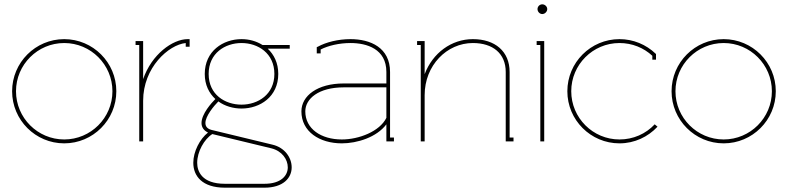

<svg xmlns="http://www.w3.org/2000/svg" viewBox="-20 -654 3643 888"><path d="M54 -232C54 -355 154 -455 277 -455C400 -455 500 -355 500 -232C500 -109 400 -9 277 -9C154 -9 54 -109 54 -232ZM277 -473C144 -473 36 -365 36 -232C36 -99 144 9 277 9C410 9 518 -99 518 -232C518 -365 410 -473 277 -473Z M848 -473C778 -473 681 -402 642 -288V-464H607V-446H624V0H642V-188C642 -342 760 -447 839 -455V-438H857V-473Z M962 -34 1235 32C1284 44 1311 83 1311 120C1311 158 1280 196 1203 196H1020C913 196 892 138 892 99C892 48 924 -10 962 -34ZM945 -312C945 -408 1021 -455 1097 -455C1173 -455 1249 -408 1249 -312C1249 -217 1173 -170 1097 -170C1021 -170 945 -216 945 -312ZM1218 -429H1320V-446H1194C1165 -464 1132 -473 1097 -473C1012 -473 927 -418 927 -312C927 -261 947 -223 976 -196C958 -178 912 -127 912 -85C912 -67 921 -51 942 -41C904 -11 874 47 874 99C874 160 915 214 1020 214H1203C1290 214 1329 169 1329 120C1329 74 1296 28 1240 15L963 -52C944 -56 930 -65 930 -85C930 -117 969 -164 990 -185C1020 -163 1059 -152 1097 -152C1182 -152 1267 -206 1267 -312C1267 -363 1247 -402 1218 -429Z M1767 -109C1736 -46 1640 -9 1561 -9C1465 -9 1392 -58 1392 -139C1392 -197 1453 -250 1570 -250H1767ZM1445 -430V-407H1463V-425C1498 -443 1549 -455 1601 -455C1676 -455 1767 -428 1767 -321V-268H1570C1448 -268 1374 -211 1374 -139C1374 -45 1458 9 1561 9C1632 9 1722 -19 1767 -79V0H1802V-18H1784V-321C1784 -434 1693 -473 1601 -473C1544 -473 1488 -459 1450 -438L1445 -436Z M2167 -473C2068 -473 1981 -409 1944 -311V-464H1909V-446H1926V0H1944V-214C1944 -352 2047 -455 2167 -455C2259 -455 2319 -407 2319 -321V0H2355V-18H2337V-321C2337 -417 2269 -473 2167 -473Z M2479 -446V0H2497V-464H2462V-446ZM2466 -612C2466 -600 2476 -589 2488 -589C2500 -589 2511 -600 2511 -612C2511 -624 2500 -634 2488 -634C2476 -634 2466 -624 2466 -612Z M2845 9C2915 9 2977 -21 3021 -68L3008 -79C2967 -35 2909 -9 2845 -9C2722 -9 2622 -109 2622 -232C2622 -355 2722 -455 2845 -455C2904 -455 2957 -433 2997 -396V-378H3014V-404L3012 -406C2968 -448 2909 -473 2845 -473C2712 -473 2604 -365 2604 -232C2604 -99 2712 9 2845 9Z M3104 -232C3104 -355 3204 -455 3327 -455C3450 -455 3550 -355 3550 -232C3550 -109 3450 -9 3327 -9C3204 -9 3104 -109 3104 -232ZM3327 -473C3194 -473 3086 -365 3086 -232C3086 -99 3194 9 3327 9C3460 9 3568 -99 3568 -232C3568 -365 3460 -473 3327 -473Z"/></svg>

Font: Rawengulk
Style: Light
Weight: 300
Version: Version 0.9